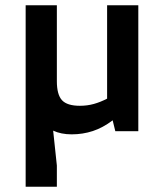

<svg xmlns="http://www.w3.org/2000/svg" viewBox="-20 -496 620 726"><path d="M77 210V-476H195V-189Q195 -138 214.5 -117Q234 -96 282 -96Q310 -96 335 -103Q360 -110 385 -123V-476H503V0H416L406 -41Q369 -13 331 -0.5Q293 12 251 12Q211 12 181 -2L195 130V210Z"/></svg>

Font: Sometype Mono
Style: Bold
Weight: 700
Monospace: yes
Designer: Ryoichi Tsunekawa
Foundry: Dharma Type
Version: Version 1.000; ttfautohint (v1.8.3)